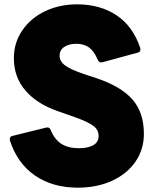

<svg xmlns="http://www.w3.org/2000/svg" viewBox="-20 -808 712 886"><path d="M26 -159 25 -166Q25 -178 38 -181L192 -219L198 -220Q210 -220 214 -208Q232 -164 263.5 -144Q295 -124 345 -124Q386 -124 410.5 -138Q435 -152 435 -180Q435 -209 411 -227Q387 -245 332 -265L247 -295Q151 -328 97.5 -390Q44 -452 44 -540Q44 -611 83 -668Q122 -725 188.5 -756.5Q255 -788 336 -788Q441 -788 517 -738Q593 -688 627 -587Q628 -585 628 -580Q628 -568 615 -565L454 -521L447 -520Q437 -520 431 -532Q414 -573 390 -589.5Q366 -606 333 -606Q298 -606 276.5 -591.5Q255 -577 255 -551Q255 -525 280.5 -506Q306 -487 368 -466L429 -446Q540 -408 592 -348Q644 -288 644 -190Q644 -119 605.5 -62.5Q567 -6 497.5 26Q428 58 339 58Q223 58 141.5 2Q60 -54 26 -159Z"/></svg>

Font: LINE Seed JP_TTF ExtraBold
Style: Regular
Weight: 800
Designer: LY Corporation & Fontrix & Fontworks
Version: Version 1.015